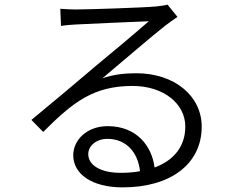

<svg xmlns="http://www.w3.org/2000/svg" viewBox="-20 -770 1040 831"><path d="M586 -29C560 -24 531 -22 501 -22C419 -22 362 -53 362 -103C362 -140 398 -169 445 -169C526 -169 577 -111 586 -29ZM241 -732 244 -658C265 -661 286 -663 308 -664C360 -667 571 -676 624 -678C573 -633 444 -525 388 -479C331 -430 201 -321 116 -251L167 -199C297 -329 385 -398 554 -398C687 -398 782 -322 782 -222C782 -137 733 -76 649 -45C637 -139 571 -224 446 -224C356 -224 297 -164 297 -98C297 -18 376 41 511 41C718 41 853 -60 853 -222C853 -355 735 -453 570 -453C522 -453 471 -448 423 -431C503 -498 645 -620 694 -658C712 -672 731 -685 748 -697L705 -750C695 -747 683 -745 655 -742C603 -737 361 -729 309 -729C290 -729 263 -730 241 -732Z"/></svg>

Font: Noto Sans CJK SC DemiLight
Style: Regular
Weight: 350
Designer: Ryoko NISHIZUKA 西塚涼子 (kana, bopomofo & ideographs); Paul D. Hunt (Latin, Greek & Cyrillic); Sandoll Communications 산돌커뮤니
Foundry: Adobe
Version: Version 2.004;hotconv 1.0.118;makeotfexe 2.5.65603